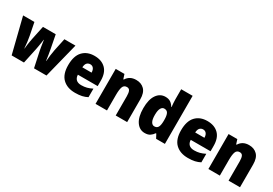

<svg xmlns="http://www.w3.org/2000/svg" viewBox="36 -1741 3745 2630"><g transform="rotate(30 1908.5 -426.0)"><path d="M449 -294Q444 -319 439 -350Q434 -381 430 -409.5Q426 -438 423 -456H420Q418 -437 413.5 -407.5Q409 -378 403.5 -346.5Q398 -315 393 -290L342 -51H147L9 -604H188L227 -406Q234 -369 241 -316Q248 -263 250 -221H253Q255 -247 259.5 -280.5Q264 -314 269.5 -345Q275 -376 279 -395L323 -604H525L566 -392Q573 -354 581 -305.5Q589 -257 593 -221H596Q599 -263 605.5 -316Q612 -369 620 -406L662 -604H837L698 -51H501Z M1136 -614Q1248 -614 1313 -550Q1378 -486 1378 -361V-276H1065Q1066 -228 1093.5 -201Q1121 -174 1176 -174Q1223 -174 1262.5 -184.5Q1302 -195 1345 -217V-82Q1306 -61 1261 -51Q1216 -41 1153 -41Q1029 -41 956.5 -110.5Q884 -180 884 -324Q884 -470 952 -542Q1020 -614 1136 -614ZM1142 -485Q1111 -485 1090.5 -464Q1070 -443 1067 -394H1213Q1213 -436 1194 -460.5Q1175 -485 1142 -485Z M1795 -614Q1876 -614 1925 -564Q1974 -514 1974 -411V-51H1793V-355Q1793 -410 1780 -438Q1767 -466 1733 -466Q1687 -466 1671 -425Q1655 -384 1655 -297V-51H1474V-604H1612L1635 -533H1643Q1666 -572 1704 -593Q1742 -614 1795 -614Z M2255 -41Q2172 -41 2121 -115.5Q2070 -190 2070 -328Q2070 -466 2121.5 -540Q2173 -614 2258 -614Q2307 -614 2339 -592.5Q2371 -571 2393 -533H2398Q2395 -560 2392.5 -593Q2390 -626 2390 -654V-811H2571V-51H2432L2398 -115H2390Q2368 -82 2337 -61.5Q2306 -41 2255 -41ZM2324 -186Q2365 -186 2382 -216.5Q2399 -247 2400 -312V-333Q2400 -399 2383.5 -432.5Q2367 -466 2323 -466Q2291 -466 2272 -431.5Q2253 -397 2253 -327Q2253 -254 2272.5 -220Q2292 -186 2324 -186Z M2921 -614Q3033 -614 3098 -550Q3163 -486 3163 -361V-276H2850Q2851 -228 2878.5 -201Q2906 -174 2961 -174Q3008 -174 3047.5 -184.5Q3087 -195 3130 -217V-82Q3091 -61 3046 -51Q3001 -41 2938 -41Q2814 -41 2741.5 -110.5Q2669 -180 2669 -324Q2669 -470 2737 -542Q2805 -614 2921 -614ZM2927 -485Q2896 -485 2875.5 -464Q2855 -443 2852 -394H2998Q2998 -436 2979 -460.5Q2960 -485 2927 -485Z M3580 -614Q3661 -614 3710 -564Q3759 -514 3759 -411V-51H3578V-355Q3578 -410 3565 -438Q3552 -466 3518 -466Q3472 -466 3456 -425Q3440 -384 3440 -297V-51H3259V-604H3397L3420 -533H3428Q3451 -572 3489 -593Q3527 -614 3580 -614Z"/></g></svg>

Font: Noto Sans Tamil UI SemiCondensed Black
Style: Regular
Weight: 900
Width: 4
Designer: Jelle Bosma - Monotype Design Team
Foundry: Monotype Imaging Inc.
Version: Version 2.004; ttfautohint (v1.8.4.7-5d5b)